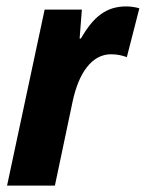

<svg xmlns="http://www.w3.org/2000/svg" viewBox="-20 -578 454 598"><path d="M2 0H151L206 -261C225 -351 266 -409 326 -409C345 -409 362 -405 375 -400L414 -552C402 -556 386 -558 373 -558C311 -558 271 -526 232 -458H228L235 -548H119Z"/></svg>

Font: Noto Sans Display SemiCondensed Extra
Style: Italic
Weight: 800
Width: 4
Italic angle: -12°
Designer: Monotype Design Team
Foundry: Monotype Imaging Inc.
Version: Version 1.900